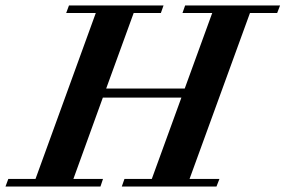

<svg xmlns="http://www.w3.org/2000/svg" viewBox="-68 -683 1045 703"><path d="M-47.9 0 -37.6 -27.8H62L282.7 -635.3H174.3L184.6 -663.1H530.8L521 -635.3H421.4L320.8 -358.9H608.4L709 -635.3H600.1L609.9 -663.1H957.5L946.8 -635.3H847.2L626 -27.8H735.4L724.6 0H377.9L387.7 -27.8H487.8L596.2 -325.7H308.6L200.7 -27.8H309.1L299.8 0Z"/></svg>

Font: Elstob 14pt
Style: Bold Italic
Weight: 700
Italic angle: -20°
Designer: Peter S. Baker
Version: Version 1.015